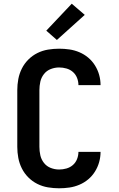

<svg xmlns="http://www.w3.org/2000/svg" viewBox="-20 -1005 640 1033"><path d="M298 8Q268 8 238 3Q208 -2 181 -15.5Q154 -29 132.5 -50.5Q111 -72 97.5 -99Q84 -126 78.5 -155.5Q73 -185 73 -215V-520Q73 -550 78.5 -579.5Q84 -609 97.5 -636Q111 -663 132.5 -684.5Q154 -706 181 -719.5Q208 -733 238 -738Q268 -743 298 -743Q326 -743 353.5 -739Q381 -735 407 -724Q433 -713 454.5 -695Q476 -677 491 -653Q506 -629 513.5 -602Q521 -575 521 -547H402Q402 -567 394.5 -586Q387 -605 372 -618Q357 -631 337.5 -636.5Q318 -642 298 -642Q275 -642 253 -633.5Q231 -625 216.5 -606.5Q202 -588 197 -565.5Q192 -543 192 -520V-215Q192 -192 197 -169.5Q202 -147 216.5 -128.5Q231 -110 253 -101.5Q275 -93 298 -93Q318 -93 337.5 -98.5Q357 -104 372 -117Q387 -130 394.5 -149Q402 -168 402 -188H521Q521 -160 513.5 -133Q506 -106 491 -82Q476 -58 454.5 -40Q433 -22 407 -11Q381 0 353.5 4Q326 8 298 8ZM286 -790 229 -840 366 -985 436 -925Z"/></svg>

Font: Iosevka Fixed Extended
Style: Bold
Weight: 700
Width: 7
Monospace: yes
Designer: Belleve Invis
Foundry: Belleve Invis
Version: Version 24.1.1; ttfautohint (v1.8.4)